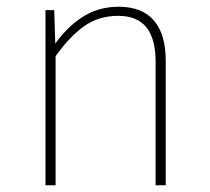

<svg xmlns="http://www.w3.org/2000/svg" viewBox="-20 -550 622 570"><path d="M332 -530Q402 -530 437 -489Q472 -448 472 -370V0H442V-366Q442 -435 414.5 -469Q387 -503 331 -503Q273 -503 229.5 -472Q186 -441 145 -383L136 -409Q174 -466 222.5 -498Q271 -530 332 -530ZM141 -520 145 -389V0H115V-520Z"/></svg>

Font: Firava
Style: Regular
Weight: 400
Designer: Carrois Corporate & Edenspiekermann AG
Foundry: Greg Finn Gibson
Version: Version 5.000